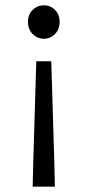

<svg xmlns="http://www.w3.org/2000/svg" viewBox="-20 -518 329 722"><path d="M102.8 183.9 105.1 90.3 116.4 -287.6H172.8L184.2 90.3L186.4 183.9ZM144.6 -372.3Q120.6 -372.3 102.8 -390.1Q85.1 -408 85.1 -435.8Q85.1 -463.4 102.8 -480.7Q120.6 -498.1 144.6 -498.1Q169.6 -498.1 186.9 -480.7Q204.2 -463.4 204.2 -435.8Q204.2 -408 186.9 -390.1Q169.6 -372.3 144.6 -372.3Z"/></svg>

Font: Source Sans 3 VF
Style: Regular
Weight: 200
Designer: Paul D. Hunt
Foundry: Adobe
Version: Version 3.046;hotconv 1.0.118;makeotfexe 2.5.65603